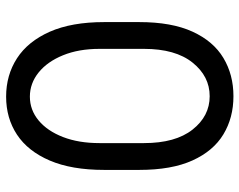

<svg xmlns="http://www.w3.org/2000/svg" viewBox="-98 -679 787 631"><g transform="rotate(90 295.5 -363.5)"><path d="M538.4 -427.6V-312.5Q538.4 -205.3 507.6 -133.5Q476.9 -61.8 422.6 -25.9Q368.3 9.9 297.6 9.9Q226.9 9.9 171.5 -25.9Q116.1 -61.8 84.3 -133.5Q52.6 -205.3 52.6 -312.5V-427.6Q52.6 -534.1 84 -602.6Q115.4 -671.2 170.5 -704.2Q225.5 -737.2 296.2 -737.2Q366.8 -737.2 421.5 -704.2Q476.2 -671.2 507.3 -602.6Q538.4 -534.1 538.4 -427.6ZM450.3 -296.9V-443.2Q450.3 -546.5 405.9 -602.8Q361.5 -659.1 296.2 -659.1Q230.8 -659.1 185.7 -602.8Q140.6 -546.5 140.6 -443.2V-296.9Q140.6 -228.7 161.6 -177.2Q182.5 -125.7 218.2 -96.9Q253.9 -68.2 297.6 -68.2Q341.3 -68.2 375.9 -96.9Q410.5 -125.7 430.4 -177.2Q450.3 -228.7 450.3 -296.9Z"/></g></svg>

Font: Inter UI
Style: Regular
Weight: 400
Designer: Rasmus Andersson
Foundry: rsms
Version: Version 2.2